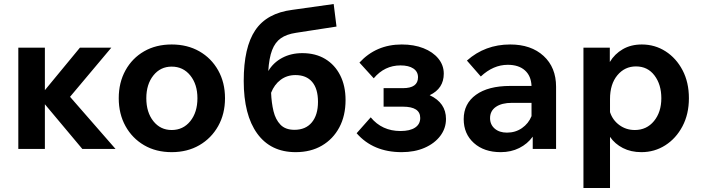

<svg xmlns="http://www.w3.org/2000/svg" viewBox="-20 -740 3488 954"><path d="M71 0V-503H203V-292L377 -503H533L328 -259L554 0H389L203 -222V0Z M833 16Q755 16 696 -18.5Q637 -53 603.5 -113.5Q570 -174 570 -252Q570 -330 603.5 -390.5Q637 -451 696 -485Q755 -519 833 -519Q911 -519 970.5 -485Q1030 -451 1064 -390.5Q1098 -330 1098 -252Q1098 -174 1064 -113.5Q1030 -53 970.5 -18.5Q911 16 833 16ZM833 -94Q890 -94 925.5 -138Q961 -182 961 -252Q961 -321 925.5 -365Q890 -409 833 -409Q777 -409 742 -365Q707 -321 707 -252Q707 -182 742 -138Q777 -94 833 -94Z M1449 16Q1325 16 1258 -76.5Q1191 -169 1191 -338Q1191 -505 1248.5 -590Q1306 -675 1432 -691L1638 -720L1652 -608L1451 -577Q1404 -570 1375.5 -550Q1347 -530 1332 -491Q1317 -452 1313 -387Q1338 -429 1382 -452.5Q1426 -476 1482 -476Q1548 -476 1596 -447Q1644 -418 1670.5 -365.5Q1697 -313 1697 -243Q1697 -165 1666 -107Q1635 -49 1579.5 -16.5Q1524 16 1449 16ZM1443 -95Q1499 -95 1529.5 -132Q1560 -169 1560 -234Q1560 -299 1531 -333Q1502 -367 1448 -367Q1406 -367 1374.5 -343.5Q1343 -320 1327 -279Q1329 -229 1339 -187.5Q1349 -146 1373.5 -120.5Q1398 -95 1443 -95Z M1976 16Q1834 16 1752 -78L1822 -157Q1878 -89 1970 -89Q2017 -89 2042.5 -106Q2068 -123 2068 -154Q2068 -210 1982 -210H1886V-302H1982Q2057 -302 2057 -356Q2057 -384 2034 -399.5Q2011 -415 1970 -415Q1891 -415 1837 -351L1766 -429Q1849 -519 1976 -519Q2037 -519 2084 -500.5Q2131 -482 2158 -449Q2185 -416 2185 -374Q2185 -300 2115 -267Q2196 -229 2196 -149Q2196 -102 2167.5 -64.5Q2139 -27 2089.5 -5.5Q2040 16 1976 16Z M2468 16Q2385 16 2334.5 -29.5Q2284 -75 2284 -148Q2284 -225 2345 -269Q2406 -313 2515 -313H2621Q2619 -363 2588 -390.5Q2557 -418 2503 -418Q2431 -418 2369 -360L2300 -439Q2390 -519 2515 -519Q2619 -519 2681 -462Q2743 -405 2743 -309V0H2627V-61Q2601 -25 2560 -4.5Q2519 16 2468 16ZM2499 -81Q2541 -81 2573.5 -103.5Q2606 -126 2621 -163V-229H2524Q2473 -229 2444 -209Q2415 -189 2415 -153Q2415 -121 2438 -101Q2461 -81 2499 -81Z M3011 194H2879V-503H3010V-432Q3034 -472 3074.5 -495.5Q3115 -519 3169 -519Q3234 -519 3287 -485Q3340 -451 3371.5 -391Q3403 -331 3403 -252Q3403 -173 3371 -112.5Q3339 -52 3285.5 -18Q3232 16 3167 16Q3115 16 3075 -4.5Q3035 -25 3011 -60ZM3011 -248V-183Q3024 -143 3057.5 -118.5Q3091 -94 3134 -94Q3193 -94 3229.5 -138.5Q3266 -183 3266 -252Q3266 -320 3232 -365Q3198 -410 3140 -410Q3084 -410 3047.5 -366Q3011 -322 3011 -248Z"/></svg>

Font: Wix Madefor Text
Style: Bold
Weight: 700
Designer: Dalton Maag Ltd
Foundry: Dalton Maag Ltd
Version: Version 3.100